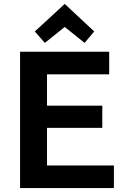

<svg xmlns="http://www.w3.org/2000/svg" viewBox="-20 -956 635 976"><path d="M82 0V-693H535V-578H219V-419H500V-306H219V-115H559V0ZM208 -738 157 -796 309 -936 459 -796 410 -738 309 -819Z"/></svg>

Font: Ubuntu Sans
Style: Bold
Weight: 700
Designer: Dalton Maag Ltd
Foundry: Dalton Maag Ltd
Version: Version 1.006; ttfautohint (v1.8.4.7-5d5b)